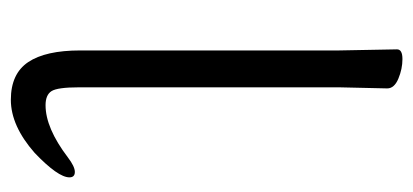

<svg xmlns="http://www.w3.org/2000/svg" viewBox="-224 -520 762 354"><g transform="rotate(90 157.0 -343.0)"><path d="M143 -676 141 -587V-108Q141 -68 148 -57Q155 -46 174 -46Q216 -46 270 -87Q287 -100 297 -100Q307 -100 307 -90Q307 -69 262 -26Q212 18 164 18Q116 18 94.5 -14Q73 -46 73 -110V-587L71 -694Q71 -704 89 -704Q107 -704 125 -696.5Q143 -689 143 -676Z"/></g></svg>

Font: Fusion Kai T
Style: Regular
Weight: 400
Designer: Fontworks Inc.
Version: Version 24.134;May 13, 2024